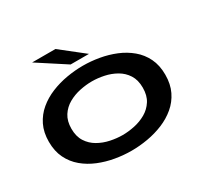

<svg xmlns="http://www.w3.org/2000/svg" viewBox="-184 -1152 1469 1404"><g transform="rotate(-30 550.0 -450.5)"><path d="M549 11Q481.5 11 412 -1Q342.5 -13 278.8 -39Q215 -65 164.8 -107Q114.5 -149 85.2 -208.8Q56 -268.5 56 -348Q56 -427 85.2 -486.5Q114.5 -546 164.8 -588Q215 -630 278.8 -656Q342.5 -682 412 -694Q481.5 -706 549 -706Q616 -706 685.2 -694Q754.5 -682 817.8 -656Q881 -630 931 -588.2Q981 -546.5 1010 -487Q1039 -427.5 1039 -348Q1039 -268.5 1010 -208.8Q981 -149 931 -107Q881 -65 817.8 -39Q754.5 -13 685.2 -1Q616 11 549 11ZM549 -121Q597.5 -121 650 -132Q702.5 -143 747.8 -169Q793 -195 821 -238.8Q849 -282.5 849 -348Q849 -413 821 -456.8Q793 -500.5 747.8 -526.2Q702.5 -552 650 -563Q597.5 -574 549 -574Q500 -574 447 -563Q394 -552 348.5 -526.2Q303 -500.5 274.8 -456.8Q246.5 -413 246.5 -348Q246.5 -282.5 274.8 -238.8Q303 -195 348.5 -169Q394 -143 447 -132Q500 -121 549 -121ZM476.5 -758.5 240 -912H437L631.5 -758.5Z"/></g></svg>

Font: Trispace Expanded
Style: Bold
Weight: 700
Width: 7
Designer: Tyler Finck
Foundry: Etcetera Type Company
Version: Version 1.210; ttfautohint (v1.8.3)